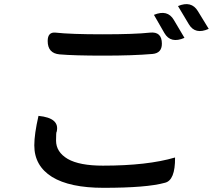

<svg xmlns="http://www.w3.org/2000/svg" viewBox="-20 -854 1040 918"><path d="M208 -658Q208 -702 246 -698Q318 -690 471 -690Q624 -690 697 -698Q754 -704 754 -645Q754 -600 709 -596Q616 -588 475 -588Q334 -588 265 -594Q208 -599 208 -658ZM164 -300Q267 -290 251 -224Q248 -224 248 -182Q248 -127 304 -94Q360 -62 472 -62Q685 -62 817 -101Q818 9 768 20Q682 44 475 44Q314 44 229 -8Q144 -61 144 -159Q144 -213 164 -300ZM716 -783Q781 -810 811 -759L862 -673Q796 -644 766 -696L716 -783ZM831 -825Q895 -852 926 -801L978 -716Q913 -687 883 -738L831 -825Z"/></svg>

Font: Swei Half Moon CJK TC
Style: Medium
Weight: 500
Version: Version 2.125